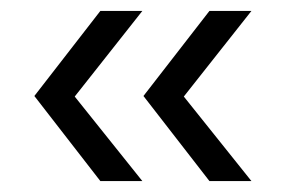

<svg xmlns="http://www.w3.org/2000/svg" viewBox="-20 -438 527 352"><path d="M164 -106 43 -262 164 -418H241L117 -261L241 -106ZM364 -106 243 -262 364 -418H441L317 -261L441 -106Z"/></svg>

Font: Teko Variable Light
Style: Regular
Weight: 300
Designer: Manushi Parikh, Jonny Pinhorn
Foundry: Indian Type Foundry
Version: Version 3.000